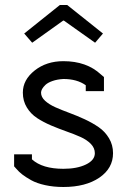

<svg xmlns="http://www.w3.org/2000/svg" viewBox="-20 -725 504 763"><path d="M233.9 -643.1H231L107.9 -555.2L76.2 -591.8L217.8 -705.1H247.1L389.2 -591.8L357.9 -555.2ZM320.8 -386.2Q286.1 -411.1 231.9 -411.1Q207 -409.7 188.5 -403.1Q169.9 -396.5 160.6 -387.7Q151.4 -378.9 147.2 -371.1Q143.1 -363.3 143.1 -356.9Q143.1 -339.4 158.9 -324.7Q174.8 -310.1 200 -298.8Q225.1 -287.6 255.6 -276.4Q286.1 -265.1 316.7 -251Q347.2 -236.8 372.3 -219.5Q397.5 -202.1 413.3 -175.5Q429.2 -148.9 429.2 -116.2Q429.2 -56.2 374.8 -19Q320.3 18.1 231.9 18.1Q192.4 18.1 159.2 10.7Q126 3.4 103.8 -9Q81.5 -21.5 68.1 -32Q54.7 -42.5 44.9 -54.2L36.1 -64V-111.8H106.9V-91.8Q148.4 -54.2 231.9 -54.2Q286.1 -54.2 321.5 -71.3Q356.9 -88.4 356.9 -116.2Q356.9 -136.7 341.1 -153.1Q325.2 -169.4 300 -180.7Q274.9 -191.9 244.4 -202.6Q213.9 -213.4 183.3 -226.3Q152.8 -239.3 127.7 -255.6Q102.5 -272 86.7 -297.9Q70.8 -323.7 70.8 -356.9Q70.8 -407.7 117.7 -444.8Q164.6 -481.9 231.9 -481.9Q324.2 -481.9 380.9 -429.2L393.1 -418.9V-362.8H320.8Z"/></svg>

Font: Rawengulk
Style: Bold
Weight: 700
Version: Version 0.92